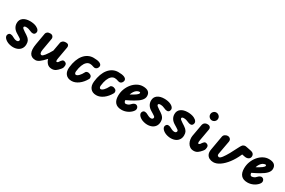

<svg xmlns="http://www.w3.org/2000/svg" viewBox="118 -1964 4745 3197"><g transform="rotate(30 2491.0 -366.0)"><path d="M213 9Q184 9 148.2 0.2Q112.5 -8.5 85.5 -25.5Q44 -52 32 -81Q20 -110 36 -135Q50.5 -160.5 80.2 -158.5Q110 -156.5 133.5 -141Q142.5 -136 166.2 -124.8Q190 -113.5 214 -113.5Q236 -113.5 245.8 -124.5Q255.5 -135.5 255.5 -146.5Q255.5 -155 253 -160.2Q250.5 -165.5 242 -172Q228 -182 207 -195.2Q186 -208.5 162.5 -222.5Q117 -249.5 93.5 -287.2Q70 -325 70 -372Q70 -437 118.5 -473.2Q167 -509.5 251.5 -509.5Q280.5 -509.5 313 -504Q345.5 -498.5 373 -485.5Q413 -466.5 428.8 -439Q444.5 -411.5 427.5 -379Q414.5 -355.5 386.2 -355Q358 -354.5 330.5 -369Q313.5 -378 289.2 -384.5Q265 -391 239.5 -391Q221.5 -391 211.2 -384.5Q201 -378 201 -368Q201 -355.5 215.2 -342.5Q229.5 -329.5 261.5 -309Q283 -295 306.5 -279.8Q330 -264.5 342 -252.5Q361.5 -234 374.5 -210.8Q387.5 -187.5 387.5 -143.5Q387.5 -98 366.2 -63.5Q345 -29 305.8 -10Q266.5 9 213 9Z M646.5 9Q565 9 534 -50.2Q503 -109.5 523.5 -225L563 -451Q566 -467.5 585 -484Q604 -500.5 642.5 -500.5Q677 -500.5 693.2 -478.2Q709.5 -456 705 -430.5L665.5 -203.5Q657.5 -160 665.2 -136.8Q673 -113.5 695.5 -113.5Q714.5 -113.5 748 -155.8Q781.5 -198 827.5 -278L858 -447.5Q860.5 -464 881.5 -482.2Q902.5 -500.5 942.5 -500.5Q979.5 -500.5 992.5 -482Q1005.5 -463.5 1001 -438L960.5 -209Q957.5 -191.5 956.5 -178.8Q955.5 -166 956.8 -158Q958 -150 961 -146Q964 -142 968.5 -142Q976.5 -142 983.5 -146Q990.5 -150 994 -154L1015 -184Q1025 -198.5 1037.2 -208.8Q1049.5 -219 1062 -219Q1085.5 -219 1104 -204.8Q1122.5 -190.5 1122.5 -161.5Q1122.5 -148 1118.2 -127.5Q1114 -107 1092.5 -82Q1060 -43 1029 -21.5Q998 0 955 0Q899 0 865.8 -34.2Q832.5 -68.5 821 -115Q761 -48.5 720.8 -19.8Q680.5 9 646.5 9Z M1339 9Q1263.5 9 1224.8 -40Q1186 -89 1196 -172Q1204.5 -250.5 1227.5 -313Q1250.5 -375.5 1286.2 -419.2Q1322 -463 1368.2 -486.2Q1414.5 -509.5 1469 -509.5Q1507 -509.5 1536 -505.5Q1565 -501.5 1588 -491.5Q1597.5 -488 1609.5 -478.2Q1621.5 -468.5 1626.8 -451.8Q1632 -435 1620.5 -410Q1609 -385.5 1587 -376.5Q1565 -367.5 1540 -377.5Q1520 -385.5 1502.5 -389.2Q1485 -393 1469 -393Q1432.5 -393 1403.2 -366.2Q1374 -339.5 1354.5 -289.2Q1335 -239 1327 -168.5Q1324 -145.5 1331.8 -130.5Q1339.5 -115.5 1353.5 -115.5Q1378 -115.5 1408.2 -146.2Q1438.5 -177 1466.5 -231.5Q1474.5 -247.5 1499.2 -252.2Q1524 -257 1552 -242.5Q1580 -229 1584.2 -205.2Q1588.5 -181.5 1582 -170Q1536.5 -87 1471.5 -39Q1406.5 9 1339 9Z M1814.5 9Q1739 9 1700.2 -40Q1661.5 -89 1671.5 -172Q1680 -250.5 1703 -313Q1726 -375.5 1761.8 -419.2Q1797.5 -463 1843.8 -486.2Q1890 -509.5 1944.5 -509.5Q1982.5 -509.5 2011.5 -505.5Q2040.5 -501.5 2063.5 -491.5Q2073 -488 2085 -478.2Q2097 -468.5 2102.2 -451.8Q2107.5 -435 2096 -410Q2084.5 -385.5 2062.5 -376.5Q2040.5 -367.5 2015.5 -377.5Q1995.5 -385.5 1978 -389.2Q1960.5 -393 1944.5 -393Q1908 -393 1878.8 -366.2Q1849.5 -339.5 1830 -289.2Q1810.5 -239 1802.5 -168.5Q1799.5 -145.5 1807.2 -130.5Q1815 -115.5 1829 -115.5Q1853.5 -115.5 1883.8 -146.2Q1914 -177 1942 -231.5Q1950 -247.5 1974.8 -252.2Q1999.5 -257 2027.5 -242.5Q2055.5 -229 2059.8 -205.2Q2064 -181.5 2057.5 -170Q2012 -87 1947 -39Q1882 9 1814.5 9Z M2300 9Q2219 9 2178 -36Q2137 -81 2137 -167.5Q2137 -235.5 2160.2 -297Q2183.5 -358.5 2223.5 -406.5Q2263.5 -454.5 2314.8 -482Q2366 -509.5 2421.5 -509.5Q2490.5 -509.5 2524.8 -481.8Q2559 -454 2559 -400.5Q2559 -378 2549.8 -356.5Q2540.5 -335 2521.8 -314.2Q2503 -293.5 2475 -272.8Q2447 -252 2409.5 -231Q2386.5 -217.5 2352 -199.8Q2317.5 -182 2277.5 -163Q2278 -154.5 2279.2 -147.8Q2280.5 -141 2282.5 -135.5Q2286.5 -125.5 2293.8 -119Q2301 -112.5 2311 -112.5Q2334 -112.5 2356.8 -123Q2379.5 -133.5 2396.5 -154.5Q2419 -180.5 2445.2 -188Q2471.5 -195.5 2493 -179.5Q2503.5 -172 2510.5 -157Q2517.5 -142 2515.2 -122.2Q2513 -102.5 2494 -79.5Q2459.5 -38.5 2408 -14.8Q2356.5 9 2300 9ZM2293 -279.5Q2307 -287 2320.5 -294.8Q2334 -302.5 2348 -310.5Q2375.5 -326.5 2393.5 -340Q2411.5 -353.5 2420.8 -364.8Q2430 -376 2430 -385Q2430 -391.5 2427.2 -396.5Q2424.5 -401.5 2418 -401.5Q2390 -401.5 2366 -386.2Q2342 -371 2323.5 -343.5Q2305 -316 2293 -279.5Z M2794.5 9Q2765.5 9 2729.8 0.2Q2694 -8.5 2667 -25.5Q2625.5 -52 2613.5 -81Q2601.5 -110 2617.5 -135Q2632 -160.5 2661.8 -158.5Q2691.5 -156.5 2715 -141Q2724 -136 2747.8 -124.8Q2771.5 -113.5 2795.5 -113.5Q2817.5 -113.5 2827.2 -124.5Q2837 -135.5 2837 -146.5Q2837 -155 2834.5 -160.2Q2832 -165.5 2823.5 -172Q2809.5 -182 2788.5 -195.2Q2767.5 -208.5 2744 -222.5Q2698.5 -249.5 2675 -287.2Q2651.5 -325 2651.5 -372Q2651.5 -437 2700 -473.2Q2748.5 -509.5 2833 -509.5Q2862 -509.5 2894.5 -504Q2927 -498.5 2954.5 -485.5Q2994.5 -466.5 3010.2 -439Q3026 -411.5 3009 -379Q2996 -355.5 2967.8 -355Q2939.5 -354.5 2912 -369Q2895 -378 2870.8 -384.5Q2846.5 -391 2821 -391Q2803 -391 2792.8 -384.5Q2782.5 -378 2782.5 -368Q2782.5 -355.5 2796.8 -342.5Q2811 -329.5 2843 -309Q2864.5 -295 2888 -279.8Q2911.5 -264.5 2923.5 -252.5Q2943 -234 2956 -210.8Q2969 -187.5 2969 -143.5Q2969 -98 2947.8 -63.5Q2926.5 -29 2887.2 -10Q2848 9 2794.5 9Z M3245 9Q3216 9 3180.2 0.2Q3144.5 -8.5 3117.5 -25.5Q3076 -52 3064 -81Q3052 -110 3068 -135Q3082.5 -160.5 3112.2 -158.5Q3142 -156.5 3165.5 -141Q3174.5 -136 3198.2 -124.8Q3222 -113.5 3246 -113.5Q3268 -113.5 3277.8 -124.5Q3287.5 -135.5 3287.5 -146.5Q3287.5 -155 3285 -160.2Q3282.5 -165.5 3274 -172Q3260 -182 3239 -195.2Q3218 -208.5 3194.5 -222.5Q3149 -249.5 3125.5 -287.2Q3102 -325 3102 -372Q3102 -437 3150.5 -473.2Q3199 -509.5 3283.5 -509.5Q3312.5 -509.5 3345 -504Q3377.5 -498.5 3405 -485.5Q3445 -466.5 3460.8 -439Q3476.5 -411.5 3459.5 -379Q3446.5 -355.5 3418.2 -355Q3390 -354.5 3362.5 -369Q3345.5 -378 3321.2 -384.5Q3297 -391 3271.5 -391Q3253.5 -391 3243.2 -384.5Q3233 -378 3233 -368Q3233 -355.5 3247.2 -342.5Q3261.5 -329.5 3293.5 -309Q3315 -295 3338.5 -279.8Q3362 -264.5 3374 -252.5Q3393.5 -234 3406.5 -210.8Q3419.5 -187.5 3419.5 -143.5Q3419.5 -98 3398.2 -63.5Q3377 -29 3337.8 -10Q3298.5 9 3245 9Z M3694.5 -590.5Q3664.5 -590.5 3642.2 -612.8Q3620 -635 3620 -666.5Q3620 -697 3642 -719.8Q3664 -742.5 3694.5 -742.5Q3724 -742.5 3747.8 -720.8Q3771.5 -699 3771.5 -666.5Q3771.5 -635 3748.8 -612.8Q3726 -590.5 3694.5 -590.5ZM3682 0Q3640.5 0 3611.5 -19.2Q3582.5 -38.5 3565.5 -69.5Q3548.5 -100.5 3543 -136.2Q3537.5 -172 3542.5 -205L3584.5 -440.5Q3585.5 -449 3593.2 -463.2Q3601 -477.5 3618.5 -489Q3636 -500.5 3666 -500.5Q3700 -500.5 3716.5 -482Q3733 -463.5 3727.5 -432L3688 -209.5Q3684 -186.5 3683.5 -171.5Q3683 -156.5 3686.2 -149.2Q3689.5 -142 3695.5 -142Q3703.5 -142 3710.5 -146Q3717.5 -150 3721 -154L3742 -184Q3752 -198.5 3764.2 -208.8Q3776.5 -219 3789.5 -219Q3813 -219 3831.2 -204.8Q3849.5 -190.5 3849.5 -161.5Q3849.5 -148 3845.2 -127.5Q3841 -107 3819.5 -82Q3787 -43 3756 -21.5Q3725 0 3682 0Z M4060 0.5Q4018 0.5 3983.5 -17.2Q3949 -35 3932.2 -71.8Q3915.5 -108.5 3925.5 -164.5L3973.5 -439Q3979 -468.5 4004.2 -484.5Q4029.5 -500.5 4054 -500.5Q4083 -500.5 4103 -480.2Q4123 -460 4117 -424.5L4069.5 -164.5Q4065 -140 4078.5 -129.5Q4092 -119 4101 -119Q4123.5 -119 4155.5 -160.2Q4187.5 -201.5 4227.8 -273.8Q4268 -346 4314 -439Q4330 -470.5 4347.2 -485.5Q4364.5 -500.5 4393.5 -500.5Q4396.5 -500.5 4404 -499.2Q4411.5 -498 4435.2 -493.5Q4459 -489 4510 -478.5Q4541.5 -472.5 4557.5 -453.8Q4573.5 -435 4573.5 -411.5Q4573.5 -370 4542.8 -351.8Q4512 -333.5 4469 -342L4415 -352.5L4411.5 -344Q4366 -241.5 4306.8 -164Q4247.5 -86.5 4183.5 -43Q4119.5 0.5 4060 0.5Z M4721 9Q4640 9 4599 -36Q4558 -81 4558 -167.5Q4558 -235.5 4581.2 -297Q4604.5 -358.5 4644.5 -406.5Q4684.5 -454.5 4735.8 -482Q4787 -509.5 4842.5 -509.5Q4911.5 -509.5 4945.8 -481.8Q4980 -454 4980 -400.5Q4980 -378 4970.8 -356.5Q4961.5 -335 4942.8 -314.2Q4924 -293.5 4896 -272.8Q4868 -252 4830.5 -231Q4807.5 -217.5 4773 -199.8Q4738.5 -182 4698.5 -163Q4699 -154.5 4700.2 -147.8Q4701.5 -141 4703.5 -135.5Q4707.5 -125.5 4714.8 -119Q4722 -112.5 4732 -112.5Q4755 -112.5 4777.8 -123Q4800.5 -133.5 4817.5 -154.5Q4840 -180.5 4866.2 -188Q4892.5 -195.5 4914 -179.5Q4924.5 -172 4931.5 -157Q4938.5 -142 4936.2 -122.2Q4934 -102.5 4915 -79.5Q4880.5 -38.5 4829 -14.8Q4777.5 9 4721 9ZM4714 -279.5Q4728 -287 4741.5 -294.8Q4755 -302.5 4769 -310.5Q4796.5 -326.5 4814.5 -340Q4832.5 -353.5 4841.8 -364.8Q4851 -376 4851 -385Q4851 -391.5 4848.2 -396.5Q4845.5 -401.5 4839 -401.5Q4811 -401.5 4787 -386.2Q4763 -371 4744.5 -343.5Q4726 -316 4714 -279.5Z"/></g></svg>

Font: Edu AU VIC WA NT Pre
Style: Bold
Weight: 700
Designer: Tina and Corey Anderson, Eben Sorkin, Mirko Velimirovic
Foundry: Google for Education
Version: Version 1.001